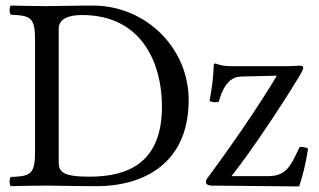

<svg xmlns="http://www.w3.org/2000/svg" viewBox="-20 -667 1147 690"><path d="M148 -645C112 -645 59 -646 19 -647C13 -641 13 -620 19 -614C89 -611 106 -606 106 -523V-122C106 -39 89 -34 19 -31C13 -25 13 -4 19 2C58 1 111 0 149 0C186 0 228 2 331 2C472 2 658 -62 658 -308C658 -494 505 -647 313 -647C242 -647 187 -645 148 -645ZM191 -84V-564C191 -599 226 -613 275 -613C491 -613 562 -438 562 -284C562 -82 441 -32 300 -32C202 -32 191 -52 191 -84ZM754 -439C752 -439 748 -435 748 -433C747 -388 742 -353 733 -304C742 -300 754 -298 766 -301C786 -374 817 -391 847 -392L975 -395C907 -281 807 -137 729 -32C720 -20 720 -17 720 -12C720 -5 728 0 743 0L1055 3C1067 -31 1080 -83 1087 -133C1081 -137 1069 -139 1057 -139L1043 -110C1018 -57 997 -35 945 -34H812C886 -128 990 -285 1052 -387C1067 -412 1070 -420 1070 -424C1070 -428 1065 -431 1058 -431C1053 -431 1025 -429 996 -429H813C781 -429 769 -434 754 -439Z"/></svg>

Font: Libertinus Math
Style: Regular
Weight: 400
Designer: Philipp H. Poll, Khaled Hosny
Foundry: Caleb Maclennan
Version: Version 7.050;RELEASE